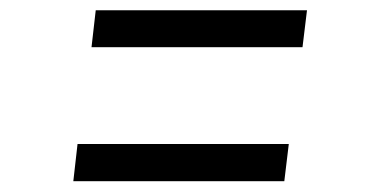

<svg xmlns="http://www.w3.org/2000/svg" viewBox="-20 -500 709 364"><path d="M161.5 -480.5H562L553.5 -410.5H153.5ZM127 -227H527.5L519 -156.5H119Z"/></svg>

Font: Merriweather 28pt
Style: Italic
Weight: 400
Italic angle: -7.8°
Version: Version 2.101